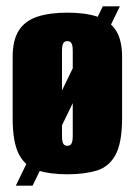

<svg xmlns="http://www.w3.org/2000/svg" viewBox="-20 -543 436 607"><path d="M30 44 305 -523H359L83 44ZM193 8Q140 8 101 -3.5Q62 -15 41 -53Q20 -91 20 -170V-363Q20 -417 40 -447.5Q60 -478 99 -490.5Q138 -503 193 -503Q249 -503 287.5 -490.5Q326 -478 346 -447.5Q366 -417 366 -363V-171Q366 -91 345 -53Q324 -15 285 -3.5Q246 8 193 8ZM193 -82Q198 -82 202 -84.5Q206 -87 208 -94Q210 -101 210 -112V-383Q210 -395 208 -401.5Q206 -408 202 -410.5Q198 -413 193 -413Q188 -413 184 -410.5Q180 -408 178 -401.5Q176 -395 176 -383V-112Q176 -101 178 -94Q180 -87 184 -84.5Q188 -82 193 -82Z"/></svg>

Font: Alumni Sans Black
Style: Regular
Weight: 900
Designer: Robert E. Leuschke
Foundry: Robert E. Leuschke
Version: Version 1.018